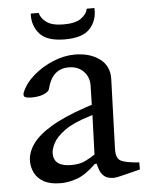

<svg xmlns="http://www.w3.org/2000/svg" viewBox="-52 -763 634 817"><g transform="rotate(-5 264.5 -355.0)"><path d="M175 10Q129 10 102 -5.5Q75 -21 63.5 -45Q52 -69 52 -94Q52 -130 76 -165.5Q100 -201 156.5 -235.5Q213 -270 308 -302L335 -311L337 -392Q338 -429 314 -453.5Q290 -478 251 -478Q179 -478 159 -393Q156 -382 135 -373Q114 -364 82 -364Q64 -364 55 -368.5Q46 -373 51 -388Q67 -427 104 -459Q141 -491 188 -510.5Q235 -530 281 -530Q346 -530 387.5 -499Q429 -468 427 -412L417 -114Q416 -75 436.5 -64Q457 -53 515 -49V-19L480 -10Q447 -2 429 2.5Q411 7 401 7Q374 7 360.5 -5Q347 -17 341.5 -33Q336 -49 334 -59H326Q283 -17 246.5 -3.5Q210 10 175 10ZM226 -63Q262 -63 285.5 -74.5Q309 -86 328 -99L334 -267L324 -264Q251 -242 214 -215Q177 -188 164 -162.5Q151 -137 151 -119Q151 -63 226 -63ZM246 -598Q169 -598 138 -633.5Q107 -669 110 -720H144Q149 -697 173 -679.5Q197 -662 246 -662Q296 -662 320.5 -679.5Q345 -697 349 -720H382Q385 -669 354 -633.5Q323 -598 246 -598Z"/></g></svg>

Font: Hedvig Letters Serif 12pt
Style: Regular
Weight: 400
Designer: Alexander Örn & Tor Weibull
Foundry: Kanon Foundry
Version: Version 1.000; ttfautohint (v1.8.4.7-5d5b)